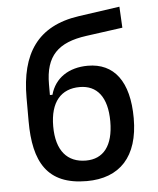

<svg xmlns="http://www.w3.org/2000/svg" viewBox="-53 -785 692 841"><g transform="rotate(-5 293.0 -364.5)"><path d="M294.9 9.8C439.9 9.8 523.4 -77.6 523.4 -246.6C523.4 -409.7 457.5 -493.2 342.8 -493.2C258.8 -493.2 197.3 -452.1 177.7 -379.9H166.5V-426.8C166.5 -551.8 222.7 -606.9 348.1 -624L508.3 -646L503.4 -738.8L322.3 -712.9C139.2 -686.5 63.5 -570.3 63.5 -377V-273.9C63.5 -94.2 121.1 9.8 294.9 9.8ZM299.3 -80.1C217.8 -80.1 168.9 -133.8 168.9 -241.7C168.9 -349.6 217.8 -403.3 299.3 -403.3C375 -403.3 419.9 -349.6 419.9 -241.7C419.9 -133.8 375 -80.1 299.3 -80.1Z"/></g></svg>

Font: Cascadia Mono NF
Style: Regular
Weight: 400
Monospace: yes
Designer: Aaron Bell
Foundry: Saja Typeworks
Version: Version 2404.023